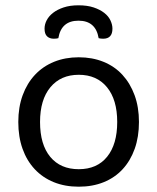

<svg xmlns="http://www.w3.org/2000/svg" viewBox="-20 -691 593 724"><path d="M504 -231Q504 -175 488 -130Q472 -85 442.5 -53Q413 -21 371 -4Q329 13 277 13Q225 13 183 -4Q141 -21 111 -53Q81 -85 65 -130Q49 -175 49 -231Q49 -287 65.5 -332Q82 -377 112 -409Q142 -441 184 -458Q226 -475 277 -475Q328 -475 370 -458Q412 -441 441.5 -409Q471 -377 487.5 -332Q504 -287 504 -231ZM277 -409Q209 -409 170 -362Q131 -315 131 -231Q131 -146 169.5 -99.5Q208 -53 277 -53Q346 -53 384 -100Q422 -147 422 -231Q422 -315 383.5 -362Q345 -409 277 -409ZM276 -613Q211 -613 200 -547Q196 -546 192 -545.5Q188 -545 183 -545Q167 -545 157.5 -554Q148 -563 148 -583Q148 -599 156 -614.5Q164 -630 180 -642.5Q196 -655 220 -663Q244 -671 276 -671Q309 -671 333 -663Q357 -655 373 -642.5Q389 -630 396.5 -614Q404 -598 404 -583Q404 -545 369 -545Q360 -545 352 -547Q341 -613 276 -613Z"/></svg>

Font: Baloo Da 2
Style: Regular
Weight: 400
Designer: Noopur Datye, Sulekha Rajkumar and Ek Type
Foundry: Ek Type
Version: Version 1.640;hotconv 1.0.111;makeotfexe 2.5.65597; ttfautoh